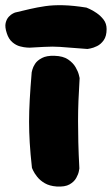

<svg xmlns="http://www.w3.org/2000/svg" viewBox="-80 -713 427 733"><path d="M136 -1Q109 -3 91 -13.5Q73 -24 62 -38Q51 -52 46.5 -62Q42 -72 42 -72Q36 -126 33.5 -168Q31 -210 31 -248.5Q31 -287 33.5 -332Q36 -377 41 -437Q41 -437 43.5 -447Q46 -457 54 -469.5Q62 -482 80 -491.5Q98 -501 128 -500Q161 -499 180 -486Q199 -473 208.5 -456.5Q218 -440 221 -427.5Q224 -415 224 -415Q221 -367 219.5 -328Q218 -289 218 -251Q218 -213 219 -169.5Q220 -126 223 -70Q223 -70 221 -59Q219 -48 211 -33.5Q203 -19 185.5 -9Q168 1 136 -1ZM327 -602Q327 -575 316 -559.5Q305 -544 290.5 -537Q276 -530 265 -528Q254 -526 254 -526Q212 -529 188 -531Q164 -533 149 -534Q134 -535 120.5 -535Q107 -535 87.5 -534Q68 -533 33 -531Q33 -531 22.5 -531.5Q12 -532 -3.5 -536Q-19 -540 -33 -552Q-47 -564 -54 -586Q-62 -610 -58.5 -625Q-55 -640 -46.5 -649Q-38 -658 -30.5 -661.5Q-23 -665 -23 -665Q6 -672 34 -678.5Q62 -685 92.5 -689.5Q123 -694 161.5 -693Q200 -692 250 -684Q250 -684 261.5 -679Q273 -674 288.5 -663.5Q304 -653 315.5 -638Q327 -623 327 -602Z"/></svg>

Font: Sour Gummy Black
Style: Regular
Weight: 900
Designer: Stefie Justprince
Foundry: Eifetstype
Version: Version 1.000